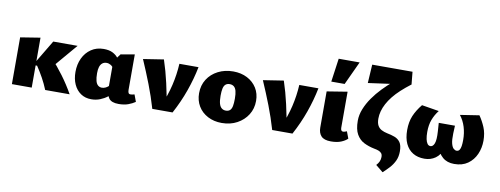

<svg xmlns="http://www.w3.org/2000/svg" viewBox="-70 -1093 4351 1670"><g transform="rotate(10 2105.5 -258.0)"><path d="M341 0Q320 -52 293 -101Q266 -150 235 -196H216V-225L337 -427H552L345 -184V-289Q405 -224 458.5 -152Q512 -80 557 0ZM47 0V-413L222 -441V0Z M749 10Q695 10 655.5 -17Q616 -44 594.5 -91.5Q573 -139 573 -201Q573 -268 598.5 -322Q624 -376 671 -408Q718 -440 781 -440Q829 -440 860 -424.5Q891 -409 910 -384Q929 -359 940 -331L893 -281Q881 -304 863.5 -314.5Q846 -325 827 -325Q804 -325 789 -312.5Q774 -300 767 -278Q760 -256 760 -223Q760 -181 767 -155Q774 -129 788.5 -117Q803 -105 823 -105Q839 -105 857 -113.5Q875 -122 891 -141L936 -83Q917 -61 889 -39.5Q861 -18 825.5 -4Q790 10 749 10ZM990 9Q926 9 903.5 -23.5Q881 -56 881 -116V-350L933 -419L1055 -440V-128Q1055 -112 1059.5 -101.5Q1064 -91 1078 -91Q1085 -91 1093.5 -92.5Q1102 -94 1113 -97L1136 -35Q1110 -17 1074.5 -4Q1039 9 990 9Z M1287 0Q1256 -106 1217 -206.5Q1178 -307 1132 -413L1312 -441Q1344 -345 1367 -243Q1390 -141 1406 -44H1358Q1401 -140 1423.5 -236Q1446 -332 1451 -427H1620Q1599 -321 1561 -213.5Q1523 -106 1466 0Z M1902 16Q1833 16 1778.5 -12.5Q1724 -41 1694 -91Q1664 -141 1664 -205Q1664 -275 1698 -328.5Q1732 -382 1791.5 -412.5Q1851 -443 1925 -443Q1995 -443 2049 -415Q2103 -387 2133.5 -338Q2164 -289 2164 -224Q2164 -156 2130 -102Q2096 -48 2037 -16Q1978 16 1902 16ZM1919 -96Q1942 -96 1955.5 -108.5Q1969 -121 1974 -146.5Q1979 -172 1979 -211Q1979 -255 1972 -280.5Q1965 -306 1950 -317.5Q1935 -329 1913 -329Q1891 -329 1877 -317Q1863 -305 1857.5 -280Q1852 -255 1852 -216Q1852 -172 1859.5 -146Q1867 -120 1882.5 -108Q1898 -96 1919 -96Z M2346 0Q2315 -106 2276 -206.5Q2237 -307 2191 -413L2371 -441Q2403 -345 2426 -243Q2449 -141 2465 -44H2417Q2460 -140 2482.5 -236Q2505 -332 2510 -427H2679Q2658 -321 2620 -213.5Q2582 -106 2525 0Z M2865 9Q2805 9 2779.5 -18.5Q2754 -46 2754 -94V-413L2934 -442V-124Q2934 -110 2939 -101.5Q2944 -93 2955 -93Q2962 -93 2970.5 -95.5Q2979 -98 2988 -102L3011 -41Q2990 -20 2954 -5.5Q2918 9 2865 9ZM2779 -504 2808 -711H2993L2897 -504Z M3355 195 3290 142Q3307 124 3315 105.5Q3323 87 3323 66Q3323 45 3313.5 33.5Q3304 22 3287 15.5Q3270 9 3246 5Q3197 -5 3156 -25.5Q3115 -46 3090 -89.5Q3065 -133 3065 -209Q3065 -261 3086 -313.5Q3107 -366 3142 -416Q3177 -466 3220.5 -511Q3264 -556 3308 -593Q3352 -630 3390 -656L3469 -599Q3422 -563 3384.5 -528.5Q3347 -494 3319.5 -459.5Q3292 -425 3274 -391Q3256 -357 3247 -324Q3238 -291 3238 -259Q3238 -220 3250.5 -197.5Q3263 -175 3285 -163.5Q3307 -152 3335 -146Q3372 -139 3403 -127.5Q3434 -116 3453 -89.5Q3472 -63 3472 -9Q3472 38 3455 74Q3438 110 3411 139.5Q3384 169 3355 195ZM3094 -547 3104 -711H3460L3471 -599Z M3692 16Q3633 16 3590.5 -9.5Q3548 -35 3525 -84Q3502 -133 3502 -204Q3502 -276 3525 -330.5Q3548 -385 3592 -439L3744 -414Q3712 -373 3694.5 -326.5Q3677 -280 3677 -218Q3677 -181 3682.5 -155Q3688 -129 3698.5 -115Q3709 -101 3725 -101Q3748 -101 3760 -132.5Q3772 -164 3767 -238L3762 -313H3905L3902 -244Q3900 -187 3908 -156Q3916 -125 3929.5 -113Q3943 -101 3956 -101Q3972 -101 3981 -113.5Q3990 -126 3993.5 -149Q3997 -172 3997 -203Q3997 -264 3980.5 -317.5Q3964 -371 3931 -413L4099 -439Q4129 -396 4150.5 -344.5Q4172 -293 4172 -227Q4172 -163 4147.5 -107.5Q4123 -52 4075 -18Q4027 16 3955 16Q3892 16 3852.5 -18.5Q3813 -53 3800 -106H3852Q3831 -43 3789 -13.5Q3747 16 3692 16Z"/></g></svg>

Font: Ysabeau Infant Black
Style: Regular
Weight: 900
Designer: Christian Thalmann (Catharsis Fonts)
Version: Version 2.001;gftools[0.9.30]; featfreeze: ss01,ss02,lnum